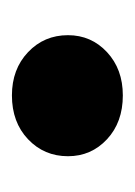

<svg xmlns="http://www.w3.org/2000/svg" viewBox="28 -246 226 322"><g transform="rotate(-90 141.0 -85.0)"><path d="M40 -84Q40 -124 68.5 -151Q97 -178 142 -178Q186 -178 214.5 -151Q243 -124 243 -84Q243 -45 214.5 -18.5Q186 8 142 8Q97 8 68.5 -18.5Q40 -45 40 -84Z"/></g></svg>

Font: IBM-Poppins
Style: Poppins-Bold
Weight: 700
Designer: Mike Abbink, Paul van der Laan, Pieter van Rosmalen, Ben Mitchell, Mark Frömberg
Foundry: Bold Monday
Version: Version 1.1